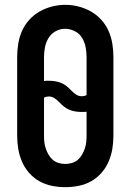

<svg xmlns="http://www.w3.org/2000/svg" viewBox="-20 -766 540 794"><path d="M250 8Q222 8 194.5 2.5Q167 -3 143 -16.5Q119 -30 100.5 -51Q82 -72 71 -97.5Q60 -123 55.5 -150Q51 -177 51 -205V-530Q51 -558 55.5 -585.5Q60 -613 71 -638Q82 -663 101 -684Q120 -705 144 -718.5Q168 -732 195 -739Q222 -746 250 -746Q278 -746 305 -739Q332 -732 356 -718.5Q380 -705 399 -684Q418 -663 429 -638Q440 -613 444.5 -585.5Q449 -558 449 -530V-205Q449 -177 444.5 -150Q440 -123 429 -97.5Q418 -72 399.5 -51Q381 -30 357 -16.5Q333 -3 305.5 2.5Q278 8 250 8ZM318 -368Q323 -368 328 -369Q333 -370 338 -373V-530Q338 -551 334 -571.5Q330 -592 319 -610Q308 -628 288.5 -637.5Q269 -647 249 -647Q228 -647 209.5 -636.5Q191 -626 180.5 -608.5Q170 -591 166 -570.5Q162 -550 162 -530V-431Q167 -432 172 -432Q177 -432 182 -432Q195 -432 208 -430Q221 -428 233 -423Q245 -418 255 -410Q265 -402 274 -392.5Q283 -383 294 -375.5Q305 -368 318 -368ZM250 -88Q264 -88 277.5 -92Q291 -96 301.5 -105Q312 -114 319 -126Q326 -138 330.5 -151Q335 -164 336.5 -177.5Q338 -191 338 -205V-304Q333 -303 328 -303Q323 -303 318 -303Q305 -303 292 -305Q279 -307 267 -312Q255 -317 245 -325Q235 -333 226 -342.5Q217 -352 206 -359.5Q195 -367 182 -367Q177 -367 172 -366Q167 -365 162 -362V-205Q162 -191 163.5 -177.5Q165 -164 169.5 -151Q174 -138 181 -126Q188 -114 198.5 -105Q209 -96 222.5 -92Q236 -88 250 -88Z"/></svg>

Font: Iosevka SS08 Regular
Style: Bold
Weight: 700
Monospace: yes
Designer: Belleve Invis
Foundry: Belleve Invis
Version: Version 16.3.4; ttfautohint (v1.8.4)